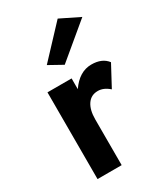

<svg xmlns="http://www.w3.org/2000/svg" viewBox="-184 -806 757 882"><g transform="rotate(-30 195.0 -365.0)"><path d="M327 -324Q298 -350 267 -350Q231 -350 211.5 -321.5Q192 -293 192 -243V0H64V-460H192V-403Q238 -470 302 -470Q359 -470 386 -434ZM376 -680 196 -530 124 -570 274 -730Z"/></g></svg>

Font: Renner*
Style: Semi
Weight: 600
Version: Version 003.000 ; ttfautohint (v0.97) -l 8 -r 50 -G 200 -x 1